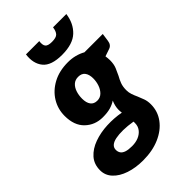

<svg xmlns="http://www.w3.org/2000/svg" viewBox="-265 -827 1103 1103"><g transform="rotate(-45 286.5 -275.5)"><path d="M217 178Q156 178 107 161.5Q58 145 29.5 114.5Q1 84 1 43Q1 -7 30.5 -40Q60 -73 108.5 -90.5Q157 -108 213.5 -110.5Q270 -113 324 -103Q323 -109 322.5 -115Q322 -121 322 -128Q322 -142 325.5 -157.5Q329 -173 336 -189Q317 -176 291.5 -168.5Q266 -161 228 -161Q165 -161 121.5 -202.5Q78 -244 78 -322Q78 -378 106.5 -424.5Q135 -471 187 -499Q239 -527 310 -527Q340 -527 367 -520Q394 -513 417 -500H566L559 -451Q555 -421 530 -413L486 -398Q487 -390 488 -381.5Q489 -373 489 -364Q489 -332 479.5 -309Q470 -286 460 -266Q449 -247 441 -226Q433 -205 433 -176Q433 -157 439 -139.5Q445 -122 453 -105Q461 -86 468.5 -65.5Q476 -45 476 -19Q476 38 443 82.5Q410 127 351.5 152.5Q293 178 217 178ZM230 75Q260 75 283.5 65Q307 55 321 36.5Q335 18 335 -7Q335 -5 335 -9.5Q335 -14 335 -18.5Q335 -23 335 -19Q293 -26 258.5 -26.5Q224 -27 199 -22Q174 -17 161 -5.5Q148 6 148 24Q148 40 156 51.5Q164 63 182 69Q200 75 230 75ZM273 -251Q297 -251 313.5 -267Q330 -283 338.5 -307.5Q347 -332 347 -358Q347 -390 333.5 -408Q320 -426 292 -426Q267 -426 251 -411.5Q235 -397 227 -373Q219 -349 219 -321Q219 -288 232.5 -269.5Q246 -251 273 -251ZM316 -580Q229 -580 195.5 -621Q162 -662 171 -729H279Q275 -700 285 -687Q295 -674 328 -674Q362 -674 374.5 -687Q387 -700 391 -729H499Q490 -662 447 -621Q404 -580 316 -580Z"/></g></svg>

Font: Aleo Black
Style: Italic
Weight: 900
Italic angle: -7°
Designer: Alessio Laiso
Foundry: Alessio Laiso
Version: Version 2.001;gftools[0.9.29]